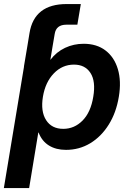

<svg xmlns="http://www.w3.org/2000/svg" viewBox="-42 -748 652 972"><path d="M79.1 -411.1 96.7 -515.6 107.4 -580.6Q131.3 -727.5 295.4 -727.5H367.2L349.6 -623H293.9Q242.2 -623 234.9 -576.2L224.6 -515.6L212.9 -444.8Q243.7 -485.4 287.6 -505.9Q331.5 -526.4 381.3 -526.4Q447.8 -526.4 492.2 -492.4Q536.6 -458.5 554.7 -397.9Q572.8 -337.4 559.6 -258.3Q546.4 -177.7 508.5 -117.2Q470.7 -56.6 415 -22.9Q359.4 10.7 292 10.7Q241.2 10.7 205.6 -11.5Q169.9 -33.7 153.3 -77.1H151.9L105.5 204.1H-22.5L79.6 -411.1ZM278.3 -95.7Q334.5 -95.7 376 -137.7Q417.5 -179.7 430.2 -258.3Q443.4 -336.4 416 -378.7Q388.7 -420.9 332.5 -420.9Q273.4 -420.9 230.5 -376.5Q187.5 -332 175.3 -258.3Q163.1 -184.1 191.4 -139.9Q219.7 -95.7 278.3 -95.7Z"/></svg>

Font: Inter Display Semi Bold
Style: Italic
Weight: 600
Italic angle: -9.39999°
Designer: Rasmus Andersson
Foundry: rsms
Version: Version 4.000;git-4fc901f